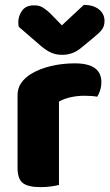

<svg xmlns="http://www.w3.org/2000/svg" viewBox="-20 -760 451 788"><path d="M222 -1Q211 2 190.5 5Q170 8 146 8Q96 8 74 -8.5Q52 -25 52 -72V-369Q52 -398 67 -419.5Q82 -441 108 -457Q143 -478 189.5 -489Q236 -500 287 -500Q396 -500 396 -423Q396 -405 391 -389.5Q386 -374 379 -363Q360 -367 324 -367Q298 -367 270.5 -361Q243 -355 222 -343ZM234 -656 324 -740Q363 -740 386 -721.5Q409 -703 409 -674Q409 -652 397.5 -637.5Q386 -623 361 -603L316 -566Q296 -549 276.5 -542Q257 -535 237 -535Q223 -535 212 -537Q201 -539 189.5 -544Q178 -549 164 -559Q150 -569 131 -586L57 -650Q56 -655 55.5 -659Q55 -663 55 -668Q55 -694 70.5 -716Q86 -738 119 -738Q129 -738 137.5 -736.5Q146 -735 155 -729.5Q164 -724 175 -715Q186 -706 200 -691Z"/></svg>

Font: Baloo Bhai 2 ExtraBold
Style: Regular
Weight: 800
Designer: Supriya Tembe, Noopur Datye and Ek Type
Foundry: Ek Type
Version: Version 1.640;PS 1.000;hotconv 16.6.51;makeotf.lib2.5.65220;